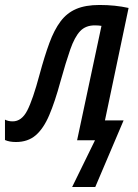

<svg xmlns="http://www.w3.org/2000/svg" viewBox="-65 -564 556 772"><path d="M225 188 317 0H245L343 -460Q337 -461 330 -461.5Q323 -462 316 -462Q279 -462 257 -438.5Q235 -415 217.5 -365Q200 -315 178 -236Q156 -155 133 -101Q110 -47 78.5 -20Q47 7 -1 7Q-27 7 -45 -1V-83Q-32 -76 -14 -76Q22 -76 44.5 -119.5Q67 -163 94 -264Q114 -338 133.5 -391Q153 -444 178.5 -478Q204 -512 241.5 -528Q279 -544 335 -544Q367 -544 396 -541Q425 -538 452 -532L357 -80H432L318 188Z"/></svg>

Font: Noto Sans Condensed Medium
Style: Italic
Weight: 500
Width: 3
Italic angle: -12°
Designer: Monotype Design Team
Foundry: Monotype Imaging Inc.
Version: Version 2.013; ttfautohint (v1.8.4.7-5d5b)